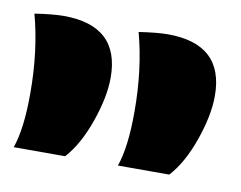

<svg xmlns="http://www.w3.org/2000/svg" viewBox="-51 -799 517 412"><g transform="rotate(10 208.0 -593.0)"><path d="M16 -565Q16 -657 -5 -735Q35 -741 58 -741Q180 -741 180 -628Q180 -586 161 -531.5Q142 -477 113 -445H1Q16 -487 16 -565ZM243 -565Q243 -657 222 -735Q262 -741 285 -741Q407 -741 407 -628Q407 -586 388 -531.5Q369 -477 340 -445H228Q243 -487 243 -565Z"/></g></svg>

Font: Sansita Black
Style: Regular
Weight: 900
Designer: Pablo Cosgaya
Foundry: Omnibus-Type
Version: Version 1.006; ttfautohint (v1.5)